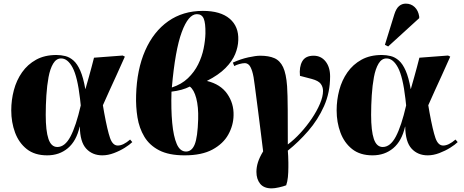

<svg xmlns="http://www.w3.org/2000/svg" viewBox="-20 -842 2557 1058"><path d="M240 14Q171 14 127.5 -20.5Q84 -55 63 -111.5Q42 -168 42 -234Q42 -291 56.5 -345.5Q71 -400 101.5 -443.5Q132 -487 179 -513Q226 -539 291 -539Q316 -539 340 -533Q364 -527 385 -508.5Q406 -490 422.5 -452.5Q439 -415 450 -352H451Q462 -391 470 -419Q478 -447 484.5 -472Q491 -497 498 -524L656 -536L668 -530Q642 -471 621.5 -426.5Q601 -382 583.5 -343.5Q566 -305 547 -262L554 -221Q572 -123 586.5 -81.5Q601 -40 629 -40Q659 -40 697 -73L709 -59Q695 -45 668 -28Q641 -11 608 1.5Q575 14 544 14Q489 14 455 -23Q421 -60 420 -144H419Q401 -65 354 -25.5Q307 14 240 14ZM296 -32Q338 -32 368.5 -90Q399 -148 425 -261L421 -298Q407 -419 380 -469.5Q353 -520 317 -520Q290 -520 273 -491.5Q256 -463 247.5 -417Q239 -371 235.5 -316.5Q232 -262 232 -209Q232 -121 247 -76.5Q262 -32 296 -32Z M997 14Q911 14 857.5 -13.5Q804 -41 775.5 -88.5Q747 -136 737.5 -195Q728 -254 730 -317Q734 -459 780 -563.5Q826 -668 907 -725Q988 -782 1098 -782Q1195 -782 1245.5 -739Q1296 -696 1293 -621Q1292 -583 1276 -544Q1260 -505 1222.5 -467Q1185 -429 1120 -396Q1195 -378 1232 -325Q1269 -272 1267 -206Q1266 -151 1238 -100.5Q1210 -50 1151 -18Q1092 14 997 14ZM927 -360Q980 -377 1015.5 -411Q1051 -445 1072 -487.5Q1093 -530 1102 -574.5Q1111 -619 1112 -657Q1113 -715 1102.5 -739.5Q1092 -764 1065 -764Q1018 -764 981.5 -665Q945 -566 927 -360ZM1005 -7Q1037 -7 1053 -46.5Q1069 -86 1072 -185Q1074 -253 1061.5 -300.5Q1049 -348 1026 -365Q985 -344 925 -337Q922 -239 929 -164.5Q936 -90 954 -48.5Q972 -7 1005 -7Z M1477 196Q1434 196 1413.5 170.5Q1393 145 1393 105Q1393 79 1401.5 52Q1410 25 1430 -8Q1424 -57 1417.5 -109Q1411 -161 1403 -224Q1395 -287 1384 -370Q1378 -423 1369.5 -449.5Q1361 -476 1351 -485Q1341 -494 1329 -494Q1316 -494 1298.5 -489Q1281 -484 1271 -478L1263 -497Q1307 -517 1348.5 -526Q1390 -535 1414 -535Q1461 -535 1492 -521.5Q1523 -508 1540 -472Q1557 -436 1562 -367Q1565 -322 1565.5 -236.5Q1566 -151 1566 -46Q1601 -72 1635.5 -109.5Q1670 -147 1698 -188.5Q1726 -230 1743 -270Q1760 -310 1760 -341Q1760 -363 1747.5 -380Q1735 -397 1698 -407L1633 -424Q1628 -473 1645.5 -504Q1663 -535 1708 -535Q1749 -535 1774 -503.5Q1799 -472 1799 -421Q1799 -332 1765.5 -257Q1732 -182 1678.5 -120.5Q1625 -59 1566 -12Q1567 0 1568 18Q1569 36 1569 53.5Q1569 71 1569 80Q1569 108 1566.5 133.5Q1564 159 1557 179Q1542 185 1517.5 190.5Q1493 196 1477 196Z M2033 14Q1964 14 1920.5 -20.5Q1877 -55 1856 -111.5Q1835 -168 1835 -234Q1835 -291 1849.5 -345.5Q1864 -400 1894.5 -443.5Q1925 -487 1972 -513Q2019 -539 2084 -539Q2109 -539 2133 -533Q2157 -527 2178 -508.5Q2199 -490 2215.5 -452.5Q2232 -415 2243 -352H2244Q2255 -391 2263 -419Q2271 -447 2277.5 -472Q2284 -497 2291 -524L2449 -536L2461 -530Q2435 -471 2414.5 -426.5Q2394 -382 2376.5 -343.5Q2359 -305 2340 -262L2347 -221Q2365 -123 2379.5 -81.5Q2394 -40 2422 -40Q2452 -40 2490 -73L2502 -59Q2488 -45 2461 -28Q2434 -11 2401 1.5Q2368 14 2337 14Q2282 14 2248 -23Q2214 -60 2213 -144H2212Q2194 -65 2147 -25.5Q2100 14 2033 14ZM2089 -32Q2131 -32 2161.5 -90Q2192 -148 2218 -261L2214 -298Q2200 -419 2173 -469.5Q2146 -520 2110 -520Q2083 -520 2066 -491.5Q2049 -463 2040.5 -417Q2032 -371 2028.5 -316.5Q2025 -262 2025 -209Q2025 -121 2040 -76.5Q2055 -32 2089 -32ZM2119 -586 2101 -595 2153 -763Q2163 -795 2179 -808.5Q2195 -822 2216 -822Q2245 -822 2265 -803Q2285 -784 2290 -751V-742Z"/></svg>

Font: Literata 72pt ExtraBold
Style: Italic
Weight: 800
Italic angle: -2°
Designer: Latin by Veronika Burian and Jose Scaglione. Greek by Irene Vlachou. Cyrillic by Vera Evstafieva
Foundry: TypeTogether
Version: Version 3.002